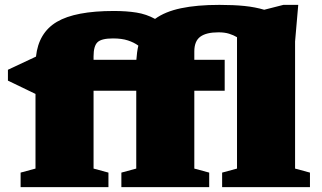

<svg xmlns="http://www.w3.org/2000/svg" viewBox="-20 -767 1319 787"><path d="M424.5 0H64.5V-59.5L125.5 -76V-382L12.5 -436.5V-481L127.5 -535Q138 -633 213.2 -677.5Q288.5 -722 447 -722Q498.5 -722 539.2 -715.5Q580 -709 615.5 -689.5Q656.5 -719.5 721.8 -733.2Q787 -747 879.5 -747Q938.5 -747 982.2 -742.5Q1026 -738 1063 -727L1141.5 -747H1202.5L1189.5 -597V-76L1250.5 -59.5V0H890.5V-59.5L951.5 -76V-614.5Q937.5 -623 919 -628.8Q900.5 -634.5 875.5 -634.5Q825.5 -634.5 801 -616.5Q776.5 -598.5 776.5 -556V-522H901V-395H776.5V-76L837.5 -59.5V0H477.5V-59.5L538.5 -76V-395H363.5V-76L424.5 -59.5ZM363.5 -536V-522H539Q541 -554 547 -580Q529.5 -593 504.5 -601.2Q479.5 -609.5 443 -609.5Q396 -609.5 379.8 -594Q363.5 -578.5 363.5 -536Z"/></svg>

Font: Newsreader 6pt ExtraBold
Style: Regular
Weight: 800
Designer: Hugues Gentile
Foundry: Production Type
Version: Version 1.003; ttfautohint (v1.8.3)